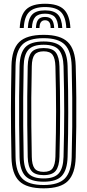

<svg xmlns="http://www.w3.org/2000/svg" viewBox="-20 -994 465 1022"><path d="M212.5 8.5Q121.2 8.5 82 -30.4Q42.8 -69.2 41 -156.8Q39.5 -228.2 38.9 -288.6Q38.2 -349 38.2 -405.1Q38.2 -461.2 39 -519.1Q39.8 -577 41 -643.5Q42.8 -731.2 82 -769.9Q121.2 -808.5 212.5 -808.5Q302 -808.5 341.2 -769.8Q380.5 -731 383 -643.5Q385.5 -552.8 386.1 -474.4Q386.8 -396 386 -319.2Q385.2 -242.5 383 -156.8Q380.5 -69.8 341.6 -30.6Q302.8 8.5 212.5 8.5ZM212.5 -9.2Q291.5 -9.2 325.4 -44.2Q359.2 -79.2 361.5 -157.5Q363.8 -243.2 364.5 -319.4Q365.2 -395.5 364.5 -473.4Q363.8 -551.2 361.5 -642.8Q359.2 -721.5 325.1 -756.1Q291 -790.8 212.5 -790.8Q131.5 -790.8 97.9 -755.6Q64.2 -720.5 62.8 -643Q60.8 -548 60.2 -471Q59.8 -394 60.4 -319.5Q61 -245 62.8 -157.2Q64.2 -79.5 97.9 -44.4Q131.5 -9.2 212.5 -9.2ZM212.5 -26.8Q143.8 -26.8 114.8 -57.4Q85.8 -88 84.2 -157.8Q82.5 -253 81.9 -329.9Q81.2 -406.8 81.9 -481Q82.5 -555.2 84.2 -642.5Q85.8 -712.2 114.9 -742.8Q144 -773.2 212.5 -773.2Q280.8 -773.2 309.2 -742.1Q337.8 -711 339.8 -642.2Q341.8 -570.2 342.5 -509.8Q343.2 -449.2 343.2 -393.5Q343.2 -337.8 342.4 -280.6Q341.5 -223.5 339.8 -158.2Q337.8 -90 309.6 -58.4Q281.5 -26.8 212.5 -26.8ZM212.5 -44.2Q269.5 -44.2 293 -71.5Q316.5 -98.8 318.2 -158.8Q320 -228.8 320.9 -287.5Q321.8 -346.2 321.8 -401.4Q321.8 -456.5 320.9 -514.6Q320 -572.8 318.2 -641.2Q316.5 -699.8 293.8 -727.8Q271 -755.8 212.5 -755.8Q154.5 -755.8 130.9 -728.9Q107.2 -702 106 -642.2Q104 -550.2 103.5 -474Q103 -397.8 103.6 -322.5Q104.2 -247.2 106 -158.2Q107.2 -96.5 131.6 -70.4Q156 -44.2 212.5 -44.2ZM212.5 -61.8Q166.2 -61.8 147.5 -84.5Q128.8 -107.2 127.5 -158.5Q125.8 -253.8 125.1 -330.4Q124.5 -407 125.1 -481Q125.8 -555 127.5 -641.8Q128.8 -692.8 147.4 -715.5Q166 -738.2 212.5 -738.2Q259.2 -738.2 277.2 -714.4Q295.2 -690.5 296.5 -640.8Q298.2 -569.2 299.1 -510.4Q300 -451.5 300 -397Q300 -342.5 299.1 -285.1Q298.2 -227.8 296.5 -159.5Q295.2 -109 277 -85.4Q258.8 -61.8 212.5 -61.8ZM212.5 -79.2Q247.5 -79.2 260.6 -98.9Q273.8 -118.5 275 -160Q276.8 -230.5 277.6 -288.6Q278.5 -346.8 278.5 -400.9Q278.5 -455 277.6 -512.8Q276.8 -570.5 275 -640Q273.8 -683.2 260.1 -702Q246.5 -720.8 212.5 -720.8Q178.5 -720.8 164.2 -702.8Q150 -684.8 149.2 -641.2Q147.2 -549.2 146.6 -473.2Q146 -397.2 146.8 -322.5Q147.5 -247.8 149.2 -159Q150 -117.2 163.6 -98.2Q177.2 -79.2 212.5 -79.2ZM219.8 -974Q150.8 -974 119.5 -944Q88.2 -914 85 -844.8H106.5Q109.2 -904.8 135.6 -930.6Q162 -956.5 219.8 -956.5Q277.5 -956.5 303.8 -930.6Q330 -904.8 333 -844.8H354.8Q351 -914 319.8 -944Q288.5 -974 219.8 -974ZM219.8 -938.8Q173 -938.8 151.8 -917Q130.5 -895.2 128.2 -844.8H149.8Q151.5 -885.8 167.8 -903.5Q184 -921.2 219.8 -921.2Q255.5 -921.2 271.8 -903.5Q288 -885.8 290 -844.8H311.5Q309 -895.2 287.6 -917Q266.2 -938.8 219.8 -938.8ZM219.8 -903.8Q195 -903.8 183.8 -890.1Q172.5 -876.5 171.2 -844.8H190.2Q190.2 -886.2 219.8 -886.2Q250 -886.2 249.5 -844.8H268.5Q266.8 -876.5 255.5 -890.1Q244.2 -903.8 219.8 -903.8Z"/></svg>

Font: Big Shoulders Inline Display
Style: Bold
Weight: 700
Designer: Patric King
Foundry: XO Type Co
Version: Version 1.000